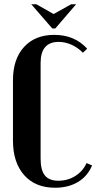

<svg xmlns="http://www.w3.org/2000/svg" viewBox="-20 -873 453 903"><path d="M41 -496Q41 -595 93 -652Q145 -709 235 -709Q331 -709 390 -644L370 -625Q345 -650 315.5 -663Q286 -676 256 -676Q171 -676 171 -577V-127Q171 -73 191 -48Q211 -23 254 -23Q299 -23 334.5 -45.5Q370 -68 387 -106L413 -95Q392 -44 346.5 -17Q301 10 239 10Q146 10 93.5 -49.5Q41 -109 41 -212ZM151 -853 232 -807 315 -853H338L240 -739H226L127 -853Z"/></svg>

Font: Moniqa Black Heading
Style: Regular
Weight: 900
Designer: Rajesh Rajput
Foundry: Rajesh Rajput
Version: Version 1.000